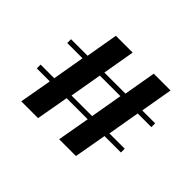

<svg xmlns="http://www.w3.org/2000/svg" viewBox="-134 -854 1075 1075"><g transform="rotate(45 403.0 -317.0)"><path d="M746 -413V-443H644L677 -634H544L511 -443H344L377 -634H244L211 -443H80V-413H201L168 -222H60V-192H163L129 0H262L296 -192H463L429 0H562L596 -192H726V-222H605L638 -413ZM305 -222 338 -413H501L468 -222Z"/></g></svg>

Font: Space Cowgirl Black
Style: Regular
Weight: 900
Designer: Valery Marier
Foundry: Valery Marier
Version: Version 1.000;hotconv 1.0.109;makeotfexe 2.5.65596